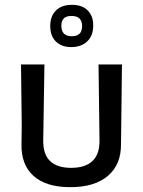

<svg xmlns="http://www.w3.org/2000/svg" viewBox="-20 -768 592 795"><path d="M278 -748Q320 -748 343 -725Q366 -702 366 -663Q366 -620 341 -596.5Q316 -573 275 -573Q235 -573 211.5 -596Q188 -619 188 -660Q188 -701 211.5 -724.5Q235 -748 278 -748ZM276 -702Q234 -702 234 -662Q234 -618 277 -618Q320 -618 320 -660Q320 -702 276 -702ZM485 -501 482 -246 481 -172Q482 -87 427 -40Q372 7 271 7Q171 7 119 -39.5Q67 -86 69 -172L70 -249L67 -501H164L159 -187Q158 -130 187 -101.5Q216 -73 275 -73Q333 -73 363 -101.5Q393 -130 392 -187L388 -501Z"/></svg>

Font: Alegreya Sans SC Medium
Style: Regular
Weight: 500
Designer: Juan Pablo del Peral
Foundry: Huerta Tipografica
Version: Version 2.001;PS 002.001;hotconv 1.0.88;makeotf.lib2.5.64775